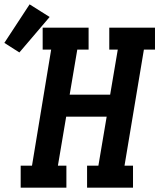

<svg xmlns="http://www.w3.org/2000/svg" viewBox="-99 -862 732 882"><path d="M-4 0V-101H48L136 -634H97V-735H308V-634H256L221 -427H407L442 -634H403V-735H613V-634H562L473 -101H512V0H301V-101H353L391 -326H205L167 -101H206V0ZM-10 -621 -79 -665 37 -842 129 -784Z"/></svg>

Font: Iosevka Slab Extended Oblique
Style: Bold
Weight: 700
Width: 7
Italic angle: -9°
Monospace: yes
Designer: Belleve Invis
Foundry: Belleve Invis
Version: Version 11.1.1; ttfautohint (v1.8.3)